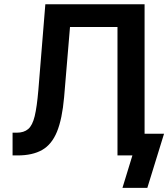

<svg xmlns="http://www.w3.org/2000/svg" viewBox="-20 -748 810 924"><path d="M40.5 0V-109.4H60.1Q95.2 -109.4 115.7 -127Q136.2 -144.5 147 -189Q157.7 -233.4 164.6 -314.5L198.2 -727.5H675.8V0H545.4V-618.2H316.9L288.6 -280.8Q279.3 -175.3 254.2 -114Q229 -52.7 182.9 -26.4Q136.7 0 64.5 0ZM569.3 156.2 617.2 0H580.1V-104.5H769.5L689 156.2Z"/></svg>

Font: Inter SemiBold
Style: Regular
Weight: 600
Designer: Rasmus Andersson
Foundry: rsms
Version: Version 4.001;git-9221beed3